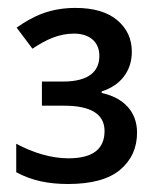

<svg xmlns="http://www.w3.org/2000/svg" viewBox="-20 -873 399 485"><path d="M170.9 -853C106.9 -853 63.5 -832.5 22 -803.2L62 -750C97.7 -773.9 129.9 -788.1 167 -788.1C204.1 -788.1 231 -769 231 -731.9C231 -694.8 207 -667 139.2 -667H85.9V-606H142.1C210 -606 244.1 -584.5 244.1 -542C244.1 -497.6 215.8 -473.1 152.8 -473.1C110.4 -473.1 65.4 -486.3 21 -509.8V-438C60.5 -416.5 103 -408.2 151.9 -408.2C211.4 -408.2 255.4 -420.4 283.7 -444.3C312 -468.3 326.2 -499.5 326.2 -538.1C326.2 -590.3 293 -626 236.8 -638.2V-642.1C282.2 -656.2 313 -691.4 313 -742.2C313 -774.9 300.8 -801.3 275.9 -822.3C251 -842.8 216.3 -853 170.9 -853Z"/></svg>

Font: Noto Reveo Sans
Style: Regular
Weight: 500
Designer: Monotype Design Team
Foundry: Monotype Imaging Inc.
Version: Version 2.007